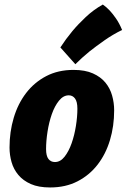

<svg xmlns="http://www.w3.org/2000/svg" viewBox="-20 -813 558 846"><path d="M304 -505Q355 -505 389.5 -489.5Q424 -474 444.5 -449Q465 -424 474 -392Q483 -360 483 -327Q483 -257 464.5 -195.5Q446 -134 410 -87.5Q374 -41 321.5 -14Q269 13 201 13Q150 13 116 -2Q82 -17 61 -42Q40 -67 31 -98.5Q22 -130 22 -163Q22 -232 40.5 -294Q59 -356 95 -403Q131 -450 183.5 -477.5Q236 -505 304 -505ZM283 -393Q259 -393 240 -369.5Q221 -346 208.5 -310.5Q196 -275 189.5 -233.5Q183 -192 183 -156Q183 -126 193.5 -112.5Q204 -99 222 -99Q246 -99 264.5 -122.5Q283 -146 295.5 -181.5Q308 -217 314.5 -258Q321 -299 321 -334Q321 -365 310.5 -379Q300 -393 283 -393ZM246 -604Q270 -641 299 -676Q324 -706 358 -738Q392 -770 433 -793Q449 -782 464 -766Q477 -752 491.5 -731Q506 -710 518 -681Q477 -661 440 -635Q403 -609 374 -586Q341 -559 312 -530Z"/></svg>

Font: Amaranth
Style: Bold Italic
Weight: 700
Italic angle: -12°
Designer: Gesine Todt
Foundry: Gesine Todt
Version: Version 1.001